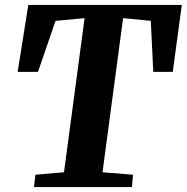

<svg xmlns="http://www.w3.org/2000/svg" viewBox="-20 -763 762 783"><path d="M118.5 0 124.5 -50.5 241 -60.5 325 -689 206.5 -678 135 -470H52L95.5 -743H721.5L684.5 -470H605L595 -678L482 -689L398 -60.5L522.5 -50.5L518 0Z"/></svg>

Font: Merriweather 28pt ExtraBold
Style: Italic
Weight: 800
Italic angle: -7.8°
Version: Version 2.101